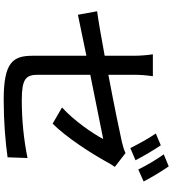

<svg xmlns="http://www.w3.org/2000/svg" viewBox="33 -921 934 1040"><g transform="rotate(90 500.0 -401.0)"><path d="M767 -805 703 -778C730 -740 762 -680 782 -640L848 -668C828 -707 792 -769 767 -805ZM881 -848 816 -821C844 -783 877 -726 898 -683L963 -712C945 -748 907 -811 881 -848ZM884 -556 809 -614C794 -606 772 -600 748 -594C704 -584 545 -551 385 -521V-660C385 -691 388 -732 393 -762H274C279 -732 282 -691 282 -660V-501C179 -482 87 -466 41 -460L60 -356L282 -402V-112C282 -5 315 46 520 46C637 46 746 37 832 25L836 -83C736 -63 634 -52 522 -52C407 -52 385 -74 385 -140V-423L733 -493C703 -436 634 -335 562 -270L650 -219C726 -296 810 -427 856 -510C863 -524 875 -544 884 -556Z"/></g></svg>

Font: Noto Sans CJK HK Medium
Style: Regular
Weight: 500
Designer: Ryoko NISHIZUKA 西塚涼子 (kana, bopomofo & ideographs); Paul D. Hunt (Latin, Greek & Cyrillic); Sandoll Communications 산돌커뮤니
Foundry: Adobe
Version: Version 2.004;hotconv 1.0.118;makeotfexe 2.5.65603